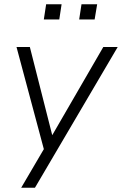

<svg xmlns="http://www.w3.org/2000/svg" viewBox="-20 -707 576 907"><path d="M80 180 195 -16 191 12 58 -485H121L235 -36H208L468 -485H536L145 180ZM354 -615 365 -687H439L427 -615ZM187 -615 198 -687H271L260 -615Z"/></svg>

Font: Nunito Sans 12pt Light
Style: Italic
Weight: 300
Italic angle: -9°
Designer: Vernon Adams
Foundry: Vernon Adams
Version: Version 3.101;gftools[0.9.27]